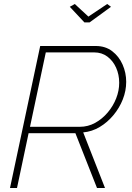

<svg xmlns="http://www.w3.org/2000/svg" viewBox="-20 -940 660 960"><path d="M30 0 181 -710H459Q507 -710 541 -684Q575 -658 593 -617Q611 -576 611 -531Q611 -486 594 -443Q577 -400 547 -364Q517 -328 478.5 -305Q440 -282 396 -278L505 0H465L357 -274H123L65 0ZM379 -306Q420 -306 455.5 -325.5Q491 -345 518.5 -377.5Q546 -410 561 -448.5Q576 -487 576 -526Q576 -567 560.5 -601.5Q545 -636 517 -657Q489 -678 451 -678H209L130 -306ZM329 -906 354 -920 422 -857 516 -920 535 -906 428 -828H402Z"/></svg>

Font: Raleway ExtraLight
Style: Italic
Weight: 200
Italic angle: -12°
Designer: Matt McInerney, Pablo Impallari, Rodrigo Fuenzalida
Foundry: Matt McInerney, Pablo Impallari, Rodrigo Fuenzalida
Version: Version 4.026